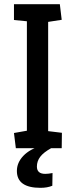

<svg xmlns="http://www.w3.org/2000/svg" viewBox="-20 -711 362 921"><path d="M56 0 47 -73 109 -84V-609L47 -615V-691H267L276 -616L211 -606V-82L277 -74L276 0ZM174 190Q61 190 61 109Q61 69 92 36.5Q123 4 181 -13L225 0Q189 20 173 41Q157 62 157 88Q157 123 197 123Q212 123 232 119L231 180Q207 190 174 190Z"/></svg>

Font: Kreon
Style: Regular
Weight: 400
Designer: Julia Petretta
Foundry: Julia Petretta and Eli Heuer
Version: Version 2.002